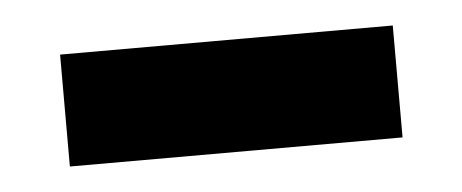

<svg xmlns="http://www.w3.org/2000/svg" viewBox="-26 -360 452 188"><g transform="rotate(-5 200.5 -266.0)"><path d="M37 -211V-321H364V-211Z"/></g></svg>

Font: Mona Sans Expanded SemiBold
Style: Regular
Weight: 600
Width: 7
Designer: Deni Anggara
Foundry: GitHub
Version: Version 2.000